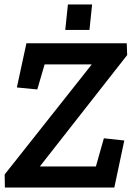

<svg xmlns="http://www.w3.org/2000/svg" viewBox="-20 -845 605 865"><path d="M286 -825H395L383 -710H274ZM2 0 1 -59 392 -553V-555H181L148 -442L56 -451L99 -650H551L553 -597L161 -97L160 -95H412L448 -222L540 -212L495 0Z"/></svg>

Font: Zilla Slab SemiBold
Style: Regular
Weight: 600
Designer: Typotheque.com
Foundry: Typotheque type foundry
Version: Version 1.0; 2017